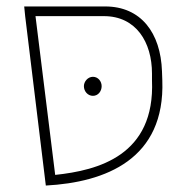

<svg xmlns="http://www.w3.org/2000/svg" viewBox="-20 -565 578 595"><path d="M483 -316 482 -344C478 -463 417 -545 306 -545H55L58 -515L122 10C308 0 492 -72 483 -316ZM151 -23 90 -515H302C402 -515 451 -434 451 -337V-316C461 -83 284 -37 151 -23ZM268 -327C252 -327 240 -312 240 -298C240 -282 252 -268 268 -268C284 -268 295 -282 295 -298C295 -313 284 -327 268 -327Z"/></svg>

Font: Assistant ExtraLight
Style: Regular
Weight: 275
Designer: Hebrew By Ben Nathan, Latin by Paul Hunt
Version: Version 2.001;PS 002.001;hotconv 1.0.88;makeotf.lib2.5.64775